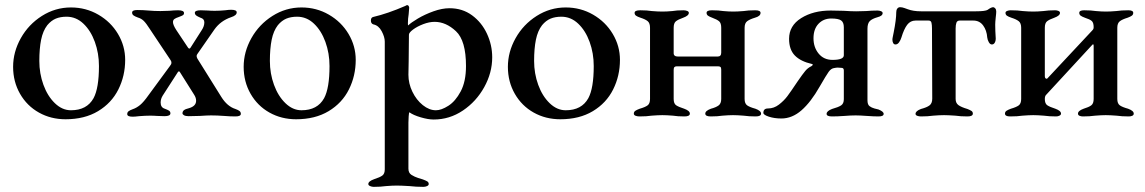

<svg xmlns="http://www.w3.org/2000/svg" viewBox="-20 -450 4455 747"><path d="M31 -190Q31 -248 61 -301.5Q91 -355 143 -388Q195 -421 256 -421Q314 -421 362.5 -393Q411 -365 439 -318Q467 -271 467 -217Q467 -155 440.5 -102Q414 -49 361.5 -17.5Q309 14 235 14Q178 14 131.5 -12Q85 -38 58 -85Q31 -132 31 -190ZM344 -68Q365 -107 365 -193Q365 -243 349 -287Q333 -331 304.5 -358Q276 -385 239 -385Q215 -385 197 -377.5Q179 -370 164 -352Q147 -330 140 -295.5Q133 -261 133 -213Q133 -164 149 -120Q165 -76 193.5 -48.5Q222 -21 256 -21Q318 -21 344 -68Z M475 -6Q475 -13 480 -17Q485 -21 496 -25Q511 -30 525 -41.5Q539 -53 558 -80L641 -193Q647 -200 647 -206Q647 -212 643 -217L563 -337Q549 -359 539.5 -368.5Q530 -378 516 -382Q505 -386 499.5 -390Q494 -394 494 -401Q494 -411 514 -411Q536 -411 558 -409Q580 -407 604 -407L638 -408Q658 -410 673 -410Q696 -410 696 -399Q696 -394 692.5 -391.5Q689 -389 683.5 -387Q678 -385 676 -384Q664 -380 658.5 -376Q653 -372 653 -364Q653 -353 666 -333L712 -264Q717 -258 721 -264L765 -333Q775 -348 775 -363Q775 -377 760 -381Q758 -382 751.5 -385Q745 -388 741.5 -391.5Q738 -395 738 -400Q738 -410 761 -410L790 -409Q799 -408 816 -408Q834 -408 856 -410Q870 -412 879 -412Q901 -412 901 -402Q901 -390 879 -383Q838 -369 814 -335L748 -240Q745 -236 745 -232Q745 -228 748 -222L841 -73Q864 -36 896 -26Q907 -22 912 -18Q917 -14 917 -7Q917 3 896 3Q875 3 851 1Q825 -1 801 -1Q786 -1 758 1L714 2Q702 2 696 -1.5Q690 -5 690 -9Q690 -17 696 -21.5Q702 -26 715 -29Q743 -37 743 -58Q743 -70 735 -82L679 -171Q678 -172 676 -172Q674 -172 673 -171L613 -78Q605 -65 605 -51Q605 -32 621 -27Q632 -23 637.5 -19.5Q643 -16 643 -9Q643 2 620 2L590 1Q580 0 564 0Q545 0 521 2Q505 4 496 4Q475 4 475 -6Z M928 -190Q928 -248 958 -301.5Q988 -355 1040 -388Q1092 -421 1153 -421Q1211 -421 1259.5 -393Q1308 -365 1336 -318Q1364 -271 1364 -217Q1364 -155 1337.5 -102Q1311 -49 1258.5 -17.5Q1206 14 1132 14Q1075 14 1028.5 -12Q982 -38 955 -85Q928 -132 928 -190ZM1241 -68Q1262 -107 1262 -193Q1262 -243 1246 -287Q1230 -331 1201.5 -358Q1173 -385 1136 -385Q1112 -385 1094 -377.5Q1076 -370 1061 -352Q1044 -330 1037 -295.5Q1030 -261 1030 -213Q1030 -164 1046 -120Q1062 -76 1090.5 -48.5Q1119 -21 1153 -21Q1215 -21 1241 -68Z M1413 266Q1413 255 1436 247Q1458 240 1467.5 233Q1477 226 1477 209V-288Q1477 -306 1465 -328.5Q1453 -351 1433 -355Q1423 -358 1423 -370Q1423 -382 1432 -384Q1488 -397 1557 -427Q1559 -428 1560.5 -429Q1562 -430 1565 -430Q1568 -430 1570 -426.5Q1572 -423 1572 -420L1570 -395Q1567 -377 1567 -360Q1567 -352 1568 -351Q1579 -362 1606 -378Q1633 -394 1666.5 -406Q1700 -418 1729 -418Q1779 -418 1816.5 -390.5Q1854 -363 1874.5 -319Q1895 -275 1895 -227Q1895 -167 1864 -111Q1833 -55 1781 -20Q1729 15 1667 15Q1646 15 1617 6.5Q1588 -2 1573 -13Q1571 -13 1570 2.5Q1569 18 1569 27V206Q1569 223 1581 230.5Q1593 238 1607 242.5Q1621 247 1625 248Q1636 252 1642 255.5Q1648 259 1648 266Q1648 271 1641.5 274Q1635 277 1627 277Q1598 277 1573 274Q1541 272 1524 272Q1506 272 1482 274Q1461 277 1434 277Q1427 277 1420 274Q1413 271 1413 266ZM1793 -193Q1793 -292 1754 -328.5Q1715 -365 1671 -365Q1650 -365 1626.5 -356Q1603 -347 1587 -335Q1571 -323 1571 -315L1570 -213Q1569 -189 1569 -159Q1569 -125 1584.5 -93Q1600 -61 1625 -41Q1650 -21 1676 -21Q1697 -21 1724.5 -38.5Q1752 -56 1772.5 -94.5Q1793 -133 1793 -193Z M1956 -190Q1956 -248 1986 -301.5Q2016 -355 2068 -388Q2120 -421 2181 -421Q2239 -421 2287.5 -393Q2336 -365 2364 -318Q2392 -271 2392 -217Q2392 -155 2365.5 -102Q2339 -49 2286.5 -17.5Q2234 14 2160 14Q2103 14 2056.5 -12Q2010 -38 1983 -85Q1956 -132 1956 -190ZM2269 -68Q2290 -107 2290 -193Q2290 -243 2274 -287Q2258 -331 2229.5 -358Q2201 -385 2164 -385Q2140 -385 2122 -377.5Q2104 -370 2089 -352Q2072 -330 2065 -295.5Q2058 -261 2058 -213Q2058 -164 2074 -120Q2090 -76 2118.5 -48.5Q2147 -21 2181 -21Q2243 -21 2269 -68Z M2446 -8Q2446 -15 2452 -19Q2458 -23 2469 -27Q2490 -33 2499.5 -40Q2509 -47 2509 -65V-342Q2509 -360 2500 -367.5Q2491 -375 2472 -381Q2460 -385 2454.5 -389Q2449 -393 2449 -400Q2449 -410 2471 -410Q2498 -410 2516 -407Q2540 -405 2557 -405Q2574 -405 2596 -407Q2612 -410 2639 -410Q2647 -410 2653.5 -407.5Q2660 -405 2660 -400Q2660 -389 2638 -381Q2618 -374 2609.5 -367Q2601 -360 2601 -342V-243Q2601 -230 2618 -230H2772Q2786 -230 2786 -245V-342Q2786 -360 2778 -367Q2770 -374 2751 -381Q2740 -385 2734.5 -389Q2729 -393 2729 -400Q2729 -410 2750 -410Q2776 -410 2794 -407Q2816 -405 2833 -405Q2849 -405 2873 -407Q2891 -410 2918 -410Q2939 -410 2939 -400Q2939 -387 2917 -381Q2897 -375 2887 -367.5Q2877 -360 2877 -342V-65Q2877 -47 2887 -40Q2897 -33 2919 -27Q2941 -19 2941 -8Q2941 3 2920 3Q2894 3 2873 0Q2849 -2 2832 -2Q2815 -2 2791 0Q2772 3 2745 3Q2724 3 2724 -8Q2724 -19 2746 -27Q2765 -32 2775.5 -39.5Q2786 -47 2786 -65V-179Q2786 -187 2783 -189.5Q2780 -192 2773 -192H2613Q2607 -192 2604 -189Q2601 -186 2601 -178V-65Q2601 -47 2610.5 -40.5Q2620 -34 2642 -27Q2664 -19 2664 -8Q2664 3 2643 3Q2616 3 2598 0Q2574 -2 2557 -2Q2541 -2 2515 0Q2496 3 2468 3Q2460 3 2453 0.5Q2446 -2 2446 -8Z M2950 -11Q2950 -28 2968 -28Q2991 -28 3010.5 -43Q3030 -58 3043.5 -76Q3057 -94 3083 -133Q3103 -162 3113 -174Q3123 -186 3136 -192Q3141 -195 3142 -197.5Q3143 -200 3139 -201Q3095 -211 3072.5 -234Q3050 -257 3050 -299Q3050 -350 3097 -379.5Q3144 -409 3212 -409L3262 -408Q3292 -406 3311 -406L3350 -407Q3372 -409 3394 -409Q3401 -409 3407.5 -406.5Q3414 -404 3414 -399Q3414 -388 3394 -383Q3373 -377 3364 -368Q3355 -359 3355 -338V-60Q3355 -43 3363 -37Q3371 -31 3382 -28Q3393 -25 3398 -24Q3418 -16 3418 -7Q3418 3 3398 3Q3380 3 3352 1Q3326 -1 3309 -1Q3290 -1 3266 1Q3238 3 3217 3Q3196 3 3196 -7Q3196 -18 3217 -26Q3242 -33 3252.5 -40Q3263 -47 3263 -64V-176Q3263 -186 3254 -186L3239 -187Q3234 -187 3224 -185Q3213 -183 3204 -170.5Q3195 -158 3169 -113Q3135 -53 3098.5 -21Q3062 11 3020 11Q2993 11 2971.5 4Q2950 -3 2950 -11ZM3263 -235V-344Q3263 -363 3252.5 -370.5Q3242 -378 3214 -378Q3184 -378 3164.5 -357.5Q3145 -337 3145 -301Q3145 -266 3165 -241.5Q3185 -217 3219 -217Q3263 -217 3263 -235Z M3542 -7Q3542 -18 3563 -26Q3586 -32 3596.5 -40Q3607 -48 3607 -66L3606 -339Q3606 -353 3604 -361.5Q3602 -370 3593 -370H3542Q3522 -370 3509.5 -353.5Q3497 -337 3487 -304Q3484 -294 3478 -285.5Q3472 -277 3464 -277Q3458 -277 3455 -282.5Q3452 -288 3452 -296Q3452 -300 3454 -309Q3456 -318 3457 -324Q3467 -374 3467 -403Q3467 -411 3471 -416.5Q3475 -422 3482 -422Q3490 -422 3499.5 -418.5Q3509 -415 3512 -414Q3533 -406 3564 -406H3776Q3814 -406 3823 -412Q3828 -416 3834 -419Q3840 -422 3844 -422Q3848 -422 3852 -417.5Q3856 -413 3856 -405Q3856 -398 3854 -382Q3852 -364 3852 -354Q3852 -331 3854 -301V-298Q3854 -290 3850 -283.5Q3846 -277 3839 -277Q3832 -277 3827 -286Q3822 -295 3821 -304Q3819 -332 3805 -351Q3791 -370 3767 -370H3714Q3704 -370 3701 -361.5Q3698 -353 3698 -339V-65Q3698 -49 3709 -41Q3720 -33 3744 -26Q3754 -22 3759.5 -18.5Q3765 -15 3765 -8Q3765 3 3744 3Q3717 3 3697 0Q3669 -2 3653 -2Q3635 -2 3611 0Q3590 3 3563 3Q3555 3 3548.5 0.5Q3542 -2 3542 -7Z M3890 -8Q3890 -15 3896 -19Q3902 -23 3913 -27Q3934 -33 3943.5 -40Q3953 -47 3953 -65V-342Q3953 -360 3943.5 -367.5Q3934 -375 3915 -381Q3903 -385 3897.5 -389Q3892 -393 3892 -400Q3892 -405 3898.5 -407.5Q3905 -410 3912 -410Q3940 -410 3959 -407Q3983 -405 4000 -405Q4017 -405 4039 -407Q4059 -410 4085 -410Q4092 -410 4098 -407.5Q4104 -405 4104 -400Q4104 -389 4082 -381Q4062 -374 4053.5 -367Q4045 -360 4045 -342V-153Q4045 -147 4049 -144.5Q4053 -142 4056 -146L4229 -331Q4230 -332 4232.5 -335Q4235 -338 4235 -344Q4235 -362 4227.5 -368.5Q4220 -375 4201 -381Q4190 -385 4184.5 -389Q4179 -393 4179 -400Q4179 -410 4198 -410Q4225 -410 4244 -407Q4266 -405 4283 -405Q4299 -405 4323 -407Q4343 -410 4370 -410Q4389 -410 4389 -400Q4389 -393 4383.5 -389Q4378 -385 4367 -381Q4347 -375 4337 -367.5Q4327 -360 4327 -342V-65Q4327 -47 4337 -40Q4347 -33 4369 -27Q4391 -19 4391 -8Q4391 -2 4385 0.5Q4379 3 4372 3Q4344 3 4324 0Q4298 -2 4282 -2Q4265 -2 4241 0Q4220 3 4193 3Q4186 3 4180 0.5Q4174 -2 4174 -8Q4174 -19 4196 -27Q4216 -33 4225.5 -40Q4235 -47 4235 -65V-271Q4235 -281 4230 -276L4051 -82Q4045 -77 4045 -65Q4045 -47 4054.5 -40.5Q4064 -34 4086 -27Q4108 -19 4108 -8Q4108 -3 4102 0Q4096 3 4089 3Q4062 3 4041 0Q4017 -2 4000 -2Q3984 -2 3958 0Q3939 3 3910 3Q3890 3 3890 -8Z"/></svg>

Font: EB Garamond Medium
Style: Regular
Weight: 500
Designer: Georg Duffner and Octavio Pardo
Foundry: Georg Duffner
Version: Version 1.000